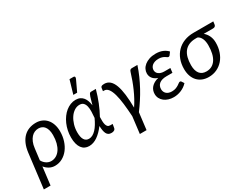

<svg xmlns="http://www.w3.org/2000/svg" viewBox="-85 -1353 2734 2132"><g transform="rotate(-30 1282.0 -287.0)"><path d="M55.5 -271Q63 -331 82.8 -376.5Q102.5 -422 133 -452.8Q163.5 -483.5 204 -499Q244.5 -514.5 293.5 -514.5Q334 -514.5 368.2 -499.8Q402.5 -485 427.2 -457.2Q452 -429.5 466 -389Q480 -348.5 480 -297.5Q480 -234.5 462.2 -179.2Q444.5 -124 412.8 -82.5Q381 -41 337.2 -17Q293.5 7 241.5 7Q204 7 171.2 -10.5Q138.5 -28 115 -58L87 171.5H1ZM124 -130.5Q133.5 -112 146.2 -98.8Q159 -85.5 173 -76.8Q187 -68 202 -63.8Q217 -59.5 231.5 -59.5Q266.5 -59.5 296 -76.5Q325.5 -93.5 346.8 -125Q368 -156.5 379.8 -201Q391.5 -245.5 391.5 -301Q391.5 -338 383.8 -365.2Q376 -392.5 362.2 -410.2Q348.5 -428 328.8 -436.8Q309 -445.5 285 -445.5Q259.5 -445.5 236 -435.2Q212.5 -425 193.5 -404Q174.5 -383 160.8 -350.8Q147 -318.5 142 -274.5Z M550.5 0ZM1018 -27Q1017 -21.5 1014 -16Q1011 -10.5 1005 -6Q999 -1.5 989.2 1.2Q979.5 4 965 4Q943.5 4 929.2 -4.8Q915 -13.5 906.2 -30.5Q897.5 -47.5 893.2 -72.5Q889 -97.5 887.5 -130Q839 -65 786.8 -29Q734.5 7 680 7Q650.5 7 626.8 -4.2Q603 -15.5 586 -38.5Q569 -61.5 559.8 -96Q550.5 -130.5 550.5 -177Q550.5 -221.5 559.5 -263.8Q568.5 -306 585 -343.5Q601.5 -381 624.5 -412.5Q647.5 -444 675.5 -466.5Q703.5 -489 735.5 -501.8Q767.5 -514.5 802 -514.5Q835 -514.5 858.5 -503Q882 -491.5 897.8 -471.5Q913.5 -451.5 922.5 -424.8Q931.5 -398 935.5 -367.5L949 -415Q957 -445 963 -463Q969 -481 974.5 -490.8Q980 -500.5 985.5 -503.5Q991 -506.5 998.5 -506.5H1059Q1036 -423 1006.5 -349.8Q977 -276.5 942.5 -214.5Q941.5 -186 942.2 -160.8Q943 -135.5 948.2 -116.8Q953.5 -98 964.5 -87.2Q975.5 -76.5 996 -76.5H1026.5ZM718.5 -64.5Q742.5 -64.5 765.2 -76.8Q788 -89 809 -111.2Q830 -133.5 849.2 -164.8Q868.5 -196 886 -234.5Q889.5 -274.5 890.8 -312.5Q892 -350.5 885.2 -380Q878.5 -409.5 861.5 -427.2Q844.5 -445 812 -445Q777 -445 745.5 -424.5Q714 -404 690.5 -369Q667 -334 653 -287.8Q639 -241.5 639 -190.5Q639 -128 659.2 -96.2Q679.5 -64.5 718.5 -64.5ZM809.5 -574 860 -746.5H911Q923.5 -746.5 927 -737.8Q930.5 -729 924.5 -714.5L858.5 -574Z M1232 171.5 1258 -42.5Q1252.5 -131.5 1243.8 -205.8Q1235 -280 1220.2 -333Q1205.5 -386 1183.5 -415.5Q1161.5 -445 1129.5 -445H1115L1119 -476.5Q1119.5 -484 1121.8 -490Q1124 -496 1129.2 -500.2Q1134.5 -504.5 1143.5 -506.8Q1152.5 -509 1166.5 -509Q1208.5 -509 1237.8 -483.2Q1267 -457.5 1285.5 -407.2Q1304 -357 1313 -283.5Q1322 -210 1323 -114.5Q1349.5 -153.5 1373 -197Q1396.5 -240.5 1417 -286.8Q1437.5 -333 1455 -380.8Q1472.5 -428.5 1487 -476Q1492 -493.5 1500.2 -500Q1508.5 -506.5 1520.5 -506.5H1592Q1571 -442.5 1543.8 -381Q1516.5 -319.5 1484.8 -261.2Q1453 -203 1417.2 -148.2Q1381.5 -93.5 1344 -43.5L1318 171.5Z M1957 -423Q1951 -414.5 1946.2 -412.2Q1941.5 -410 1935 -410Q1929 -410 1921.2 -416Q1913.5 -422 1901.5 -429.2Q1889.5 -436.5 1871.5 -442.5Q1853.5 -448.5 1827 -448.5Q1800 -448.5 1779.8 -441.8Q1759.5 -435 1745.8 -423.8Q1732 -412.5 1725 -397.2Q1718 -382 1718 -365.5Q1718 -350.5 1724.5 -337.2Q1731 -324 1743.5 -314.5Q1756 -305 1774.2 -299.5Q1792.5 -294 1816 -294H1892L1885 -236H1809Q1777.5 -236 1754 -229.2Q1730.5 -222.5 1715.2 -210Q1700 -197.5 1692.2 -180Q1684.5 -162.5 1684.5 -141Q1684.5 -123.5 1690.8 -108.5Q1697 -93.5 1709 -82.5Q1721 -71.5 1738.5 -65.5Q1756 -59.5 1778.5 -59.5Q1808.5 -59.5 1829.2 -67.5Q1850 -75.5 1864.5 -84.8Q1879 -94 1889 -102Q1899 -110 1907.5 -110Q1918 -110 1923 -102L1943.5 -70.5Q1925.5 -50.5 1903.8 -36Q1882 -21.5 1858.8 -12Q1835.5 -2.5 1811.5 2Q1787.5 6.5 1765 6.5Q1729.5 6.5 1698.5 -3.2Q1667.5 -13 1644.8 -31Q1622 -49 1609 -74.2Q1596 -99.5 1596 -130.5Q1596 -154.5 1603.8 -175.8Q1611.5 -197 1627 -214.5Q1642.5 -232 1665.8 -245.2Q1689 -258.5 1720 -266Q1696 -273.5 1679.8 -285.2Q1663.5 -297 1653.5 -311Q1643.5 -325 1639.2 -340.5Q1635 -356 1635 -371Q1635 -398 1647.8 -423.8Q1660.5 -449.5 1685.2 -469.5Q1710 -489.5 1746 -501.8Q1782 -514 1828.5 -514Q1880 -514 1918.2 -497.5Q1956.5 -481 1980 -454.5Z M2402.5 -437Q2433.5 -412 2451.8 -373.5Q2470 -335 2470 -285.5Q2470 -222.5 2451.5 -169Q2433 -115.5 2399.2 -76.5Q2365.5 -37.5 2318.2 -15.2Q2271 7 2214 7Q2169 7 2132.5 -8Q2096 -23 2070.5 -50.8Q2045 -78.5 2031.2 -118.2Q2017.5 -158 2017.5 -207.5Q2017.5 -273.5 2038 -328Q2058.5 -382.5 2096.8 -421.8Q2135 -461 2189.2 -482.5Q2243.5 -504 2311 -504H2563.5L2558.5 -466.5Q2557 -454 2548.2 -445.5Q2539.5 -437 2521 -437ZM2383.5 -303Q2383.5 -326.5 2379.8 -348.2Q2376 -370 2368 -387.8Q2360 -405.5 2348.2 -418.2Q2336.5 -431 2320.5 -437H2300.5Q2249.5 -437 2212.8 -421Q2176 -405 2152.2 -375Q2128.5 -345 2117.2 -302Q2106 -259 2106 -205.5Q2106 -135.5 2135.2 -97.8Q2164.5 -60 2221.5 -60Q2261.5 -60 2291.8 -76.8Q2322 -93.5 2342.5 -125Q2363 -156.5 2373.2 -201.5Q2383.5 -246.5 2383.5 -303Z"/></g></svg>

Font: Lato
Style: Italic
Weight: 400
Italic angle: -7°
Designer: Lukasz Dziedzic
Foundry: tyPoland Lukasz Dziedzic
Version: Version 2.007; 2014-02-27